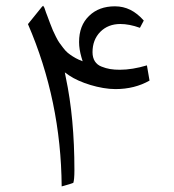

<svg xmlns="http://www.w3.org/2000/svg" viewBox="-20 -667 621 684"><path d="M408.7 -581.5C429.7 -581.5 453.1 -577.1 478.5 -567.9L492.2 -593.8C461.9 -627.9 429.2 -644.5 389.2 -644.5C351.6 -644.5 320.8 -633.3 297.4 -610.4C273.4 -587.4 261.7 -556.6 261.7 -517.1C261.7 -500 264.6 -482.4 270 -463.4L274.4 -448.7L260.3 -454.6C246.1 -460.9 231.4 -470.7 221.2 -479C210.9 -487.3 199.2 -504.4 191.9 -514.2C185.1 -522.9 172.9 -548.8 168.5 -558.6C166 -564 162.6 -572.8 158.2 -584.5C153.8 -596.2 150.4 -605 148.4 -610.8C146 -616.2 142.6 -626 138.2 -639.2C135.7 -643.6 134.8 -645.5 133.8 -646.5C133.8 -647 130.9 -644 128.9 -642.1L79.6 -581.1C158.2 -399.4 198.2 -206.5 199.7 -2.9C222.7 -9.3 236.3 -13.2 241.2 -15.6C243.7 -22.9 245.1 -38.1 245.1 -61C245.1 -184.6 234.9 -294.9 214.4 -391.1L210.9 -409.2L226.1 -398.4C264.6 -372.1 336.4 -349.6 391.1 -349.6C437 -349.6 477.5 -359.9 512.7 -379.9L503.4 -434.1C468.8 -423.8 436.5 -418.5 407.2 -418.5C381.3 -418.5 362.3 -421.4 341.8 -429.7C321.3 -437.5 309.6 -455.1 309.6 -481C309.6 -510.7 318.8 -534.7 337.4 -553.7C356 -572.3 379.9 -581.5 408.7 -581.5Z"/></svg>

Font: Sahel Light
Style: Regular
Weight: 300
Foundry: Saber Rastikerdar (saber.rastikerdar@gmail.com)
Version: Version 3.4.0